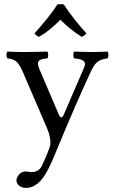

<svg xmlns="http://www.w3.org/2000/svg" viewBox="-20 -682 555 934"><path d="M204 160C220 132 233 104 245 74C325 -119 370 -222 422 -334C442 -376 456 -392 503 -398C509 -404 509 -425 503 -431C483 -430 460 -429 432 -429C402 -429 371 -430 341 -431C335 -425 335 -404 341 -398C373 -395 405 -389 389 -353L290 -124C283 -108 274 -105 266 -125L177 -333C159 -375 154 -394 210 -398C216 -404 216 -425 210 -431C173 -430 133 -429 97 -429C63 -429 36 -430 16 -431C10 -425 10 -404 16 -398C56 -393 69 -384 95 -323L208 -60C217 -40 232 6 222 34C210 67 198 95 183 126C172 146 158 155 133 155C119 155 115 152 104 152C75 152 60 182 60 195C60 216 80 232 107 232C128 232 168 224 204 160ZM291 -660C280 -663 270 -662 259 -660C230 -614 184 -560 148 -520C154 -511 161 -505 170 -503C209 -525 242 -554 274 -586C304 -555 339 -527 377 -503C386 -505 395 -513 400 -520C364 -560 320 -613 291 -660Z"/></svg>

Font: Libertinus Math
Style: Regular
Weight: 400
Designer: Philipp H. Poll, Khaled Hosny
Foundry: Caleb Maclennan
Version: Version 7.050;RELEASE